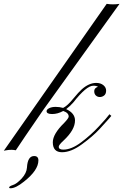

<svg xmlns="http://www.w3.org/2000/svg" viewBox="-151 -799 648 1009"><path d="M28.3 21Q50.8 21 50.8 43.9Q50.8 95.7 -24.9 155.3Q-68.4 190.4 -95.7 190.4Q-103 190.4 -103 186.5Q-103 179.7 -83 173.3Q-63 167 -37.1 139.2Q-11.2 110.8 -9.3 81.5Q-5.9 21 28.3 21ZM157.7 -27.8Q157.7 -12.7 181.6 -12.7Q224.6 -12.7 276.4 -51.8Q328.1 -90.8 368.7 -134.8Q409.7 -178.7 424.3 -198.7L434.1 -189.9Q432.6 -188 419.9 -173.3Q407.2 -158.7 372.1 -120.6Q336.9 -82.5 279.8 -41Q223.1 1 174.8 1Q126.5 1 126.5 -51.3Q126.5 -94.7 186 -152.8Q210 -177.7 210 -186.5Q210 -206.1 181.2 -215.8Q152.3 -199.7 123 -199.7Q93.8 -199.7 93.8 -214.8Q93.8 -223.6 107.4 -230.5Q121.1 -237.3 141.6 -237.3Q162.1 -237.3 180.7 -231.9Q203.6 -243.2 232.9 -279.3Q262.7 -315.4 279.3 -330.1Q316.9 -363.3 355 -363.3Q377.9 -363.3 392.6 -351.1Q407.2 -338.9 406.7 -321.8Q406.2 -304.7 396 -296.9Q385.7 -289.1 373.5 -289.1Q361.3 -289.1 352.5 -297.4Q343.8 -305.7 344.2 -321.3Q345.2 -336.9 363.8 -342.8Q356.4 -348.6 339.4 -348.6Q303.2 -348.6 234.4 -260.7Q216.3 -240.2 196.8 -225.6Q243.2 -204.1 243.2 -166Q243.2 -116.7 183.6 -61Q157.7 -37.6 157.7 -27.8ZM-123.5 -8.3Q-127.9 -7.3 -130.9 -6.8L409.7 -778.8Q441.9 -773.4 477.1 -778.8L75.2 -219.7Q-39.1 -53.7 -67.9 -9.3Q-81.1 -11.7 -89.8 -11.7Q-98.6 -11.7 -104 -11.2Q-109.4 -10.7 -114.3 -9.8Q-119.1 -8.8 -123.5 -8.3Z"/></svg>

Font: PinyonScript
Style: Regular
Weight: 400
Designer: Nicole Fally
Foundry: Nicole Fally
Version: Version 1.005